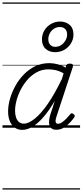

<svg xmlns="http://www.w3.org/2000/svg" viewBox="-20 -1026 663 1542"><path d="M158 17Q124 17 98.5 -1Q73 -19 59 -52.5Q45 -86 45 -131Q45 -177 59.5 -229.5Q74 -282 102 -333.5Q130 -385 170.5 -427Q211 -469 262.5 -494Q314 -519 377 -519Q408 -519 442.5 -510Q477 -501 507 -483L511 -498Q515 -508 522 -511.5Q529 -515 541 -515Q559 -515 564 -508Q569 -501 565 -489L435 -94Q428 -73 426.5 -59.5Q425 -46 430 -39Q435 -32 445 -32Q461 -32 478.5 -44Q496 -56 513 -73.5Q530 -91 544 -108Q550 -116 555.5 -116.5Q561 -117 569 -111Q579 -104 580 -97.5Q581 -91 577 -84Q565 -67 543.5 -43Q522 -19 494 -1.5Q466 16 434 16Q409 16 395.5 6.5Q382 -3 377 -20Q372 -37 374.5 -60Q377 -83 385 -109Q394 -135 403 -162Q412 -189 420 -216Q373 -136 327.5 -84Q282 -32 240 -7.5Q198 17 158 17ZM101 -136Q101 -106 109 -82.5Q117 -59 132.5 -46Q148 -33 171 -33Q210 -33 260 -73.5Q310 -114 365 -193.5Q420 -273 477 -392L491 -437Q455 -457 425 -463Q395 -469 368 -469Q319 -469 277.5 -447Q236 -425 203.5 -389Q171 -353 148 -309Q125 -265 113 -220Q101 -175 101 -136ZM422 -607Q377 -607 347 -633.5Q317 -660 317 -711Q317 -749 336 -781Q355 -813 388.5 -833Q422 -853 463 -853Q508 -853 539 -826.5Q570 -800 570 -749Q570 -711 550.5 -678.5Q531 -646 497.5 -626.5Q464 -607 422 -607ZM423 -650Q451 -650 472 -664.5Q493 -679 506 -701.5Q519 -724 519 -749Q519 -779 502.5 -794Q486 -809 462 -809Q434 -809 413 -795Q392 -781 380 -758.5Q368 -736 368 -711Q368 -681 384 -665.5Q400 -650 423 -650ZM0 486H623V496H0ZM0 -20H623V0H0ZM0 -505H623V-500H0ZM0 -1006H623V-996H0Z"/></svg>

Font: Playwrite CA Guides
Style: Regular
Weight: 400
Designer: Veronika Burian, José Scaglione
Foundry: TypeTogether
Version: Version 1.003